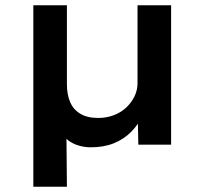

<svg xmlns="http://www.w3.org/2000/svg" viewBox="-20 -547 769 726"><path d="M106 159V-527H233V-228Q233 -190 245 -161.5Q257 -133 283.5 -117Q310 -101 351 -101Q383 -101 410.5 -111.5Q438 -122 457.5 -140.5Q477 -159 488.5 -182.5Q500 -206 500 -233V-527H627V0H503L501 -102L522 -115Q504 -77 476.5 -49Q449 -21 411 -5.5Q373 10 323 10Q304 10 283.5 5Q263 0 245.5 -11Q228 -22 221 -36L231 -63L233 159Z"/></svg>

Font: Lexend Exa Medium
Style: Regular
Weight: 500
Designer: Bonnie Shaver-Troup, Thomas Jockin
Foundry: Lexend
Version: Version 1.007